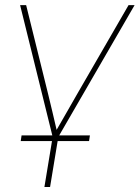

<svg xmlns="http://www.w3.org/2000/svg" viewBox="-20 -536 553 760"><path d="M155.8 204.1 188.5 5.9 59.6 -515.6H83.5L170.4 -164.1Q179.2 -128.9 187.5 -93Q195.8 -57.1 204.1 -22Q224.6 -57.1 244.9 -93Q265.1 -128.9 285.6 -164.1L488.8 -515.6H512.7L210.9 5.9L178.2 204.1ZM62 22.5 65.4 0H335.9L332.5 22.5Z"/></svg>

Font: Inter Display Thin
Style: Italic
Weight: 100
Italic angle: -9.39999°
Designer: Rasmus Andersson
Foundry: rsms
Version: Version 4.000;git-a52131595